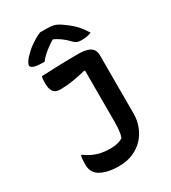

<svg xmlns="http://www.w3.org/2000/svg" viewBox="-227 -1053 1054 1186"><g transform="rotate(-30 300.0 -460.0)"><path d="M273 -101Q300 -101 322 -106Q344 -111 363 -123Q369 -138 371.5 -153Q374 -168 375.5 -187Q377 -206 377 -230Q377 -275 377 -322Q377 -369 377 -417.5Q377 -466 377 -518Q377 -570 377 -626L400 -583L352 -610L402 -606Q371 -598 341.5 -591.5Q312 -585 285.5 -580.5Q259 -576 234 -574Q209 -572 185 -572Q164 -572 150.5 -581Q137 -590 130.5 -607.5Q124 -625 124 -651Q124 -666 125 -678.5Q126 -691 129 -700Q161 -701 193.5 -702.5Q226 -704 259 -705Q292 -706 324.5 -706.5Q357 -707 390 -707Q430 -707 455.5 -699Q481 -691 492.5 -674.5Q504 -658 504 -632Q504 -586 504 -536Q504 -486 504 -433Q504 -380 504 -325Q504 -270 504 -215Q504 -171 488.5 -129Q473 -87 443 -53.5Q413 -20 367.5 0Q322 20 262 20Q231 20 202.5 15Q174 10 151.5 0.5Q129 -9 115 -22Q106 -31 99.5 -42Q93 -53 90.5 -67Q88 -81 88 -100Q88 -119 89.5 -132.5Q91 -146 94 -156H100Q128 -136 154.5 -124Q181 -112 210 -106.5Q239 -101 273 -101ZM254 -940Q263 -940 270.5 -940Q278 -940 286.5 -940Q295 -940 302 -940Q329 -940 349.5 -935.5Q370 -931 398 -912Q416 -900 433 -886.5Q450 -873 466 -857.5Q482 -842 496.5 -823Q511 -804 524 -782Q508 -776 491.5 -773Q475 -770 452 -770Q431 -770 418.5 -776.5Q406 -783 395 -795Q375 -817 350 -835Q325 -853 278 -876L335 -862Q318 -862 301 -862Q284 -862 267 -862L323 -877Q271 -847 238.5 -820Q206 -793 188 -769H182Q149 -769 129.5 -772.5Q110 -776 101 -782.5Q92 -789 92 -796Q92 -802 98 -814.5Q104 -827 118 -843Q131 -857 146.5 -871Q162 -885 179.5 -897.5Q197 -910 215.5 -921Q234 -932 254 -940Z"/></g></svg>

Font: Recursive Monospace Casual SemiBold
Style: Regular
Weight: 600
Version: Version 1.047